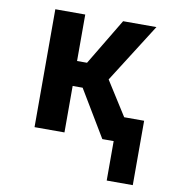

<svg xmlns="http://www.w3.org/2000/svg" viewBox="-79 -590 758 834"><g transform="rotate(10 300.0 -173.0)"><path d="M562 174H447V0H397L274 -205H230V0H98V-520H230V-315H274L397 -520H544L379 -260L474 -110H562Z"/></g></svg>

Font: Iosevka Aile Extrabold
Style: Regular
Weight: 800
Designer: Belleve Invis
Foundry: Belleve Invis
Version: Version 27.3.5; ttfautohint (v1.8.4)